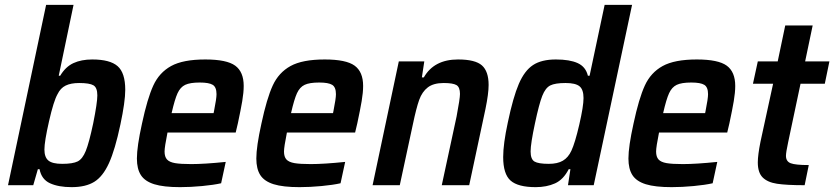

<svg xmlns="http://www.w3.org/2000/svg" viewBox="-20 -763 3437 791"><path d="M143 -66H136L117 0H13L170 -743H283L222 -451H228Q250 -488 282.5 -503Q315 -518 360 -518Q433 -518 464.5 -490.5Q496 -463 496 -393Q496 -344 476 -250Q454 -146 429 -91Q404 -36 368.5 -14Q333 8 275 8Q221 8 186 -8Q151 -24 143 -66ZM364 -255Q381 -340 381 -370Q381 -402 365 -411.5Q349 -421 306 -421Q272 -421 250.5 -410.5Q229 -400 217 -375Q201 -347 182 -263.5Q163 -180 163 -147Q163 -115 179.5 -101.5Q196 -88 236 -88Q280 -88 300 -98Q320 -108 333.5 -141.5Q347 -175 364 -255Z M544 -110Q544 -159 565 -254Q587 -357 611.5 -410.5Q636 -464 685 -491Q734 -518 826 -518Q914 -518 949 -492.5Q984 -467 984 -409Q984 -382 978 -346.5Q972 -311 960 -255L951 -217H670Q658 -157 658 -139Q658 -117 668 -106Q678 -95 701 -91Q724 -87 768 -87Q822 -87 910 -96L891 -8Q860 -1 812.5 3.5Q765 8 722 8Q654 8 615.5 -4Q577 -16 560.5 -41.5Q544 -67 544 -110ZM860 -297 862 -307Q872 -357 872 -375Q872 -404 856.5 -413.5Q841 -423 803 -423Q763 -423 743 -413.5Q723 -404 711.5 -379Q700 -354 687 -297Z M1036 -110Q1036 -159 1057 -254Q1079 -357 1103.5 -410.5Q1128 -464 1177 -491Q1226 -518 1318 -518Q1406 -518 1441 -492.5Q1476 -467 1476 -409Q1476 -382 1470 -346.5Q1464 -311 1452 -255L1443 -217H1162Q1150 -157 1150 -139Q1150 -117 1160 -106Q1170 -95 1193 -91Q1216 -87 1260 -87Q1314 -87 1402 -96L1383 -8Q1352 -1 1304.5 3.5Q1257 8 1214 8Q1146 8 1107.5 -4Q1069 -16 1052.5 -41.5Q1036 -67 1036 -110ZM1352 -297 1354 -307Q1364 -357 1364 -375Q1364 -404 1348.5 -413.5Q1333 -423 1295 -423Q1255 -423 1235 -413.5Q1215 -404 1203.5 -379Q1192 -354 1179 -297Z M1623 -510H1728L1718 -444H1726Q1768 -518 1867 -518Q1938 -518 1965.5 -493.5Q1993 -469 1993 -413Q1993 -377 1980 -314L1913 0H1800L1861 -283Q1875 -357 1875 -376Q1875 -404 1860.5 -412.5Q1846 -421 1808 -421Q1766 -421 1742.5 -403Q1719 -385 1707 -351.5Q1695 -318 1681 -251L1627 0H1515Z M2053 -116Q2053 -170 2072 -258Q2094 -363 2117.5 -417.5Q2141 -472 2176 -495Q2211 -518 2270 -518Q2327 -518 2360 -503Q2393 -488 2402 -451H2409L2471 -743H2584L2426 0H2320L2330 -66H2323Q2301 -23 2266.5 -7.5Q2232 8 2187 8Q2114 8 2083.5 -19Q2053 -46 2053 -116ZM2334 -142Q2349 -174 2366.5 -249.5Q2384 -325 2384 -359Q2384 -394 2367.5 -407.5Q2351 -421 2310 -421Q2267 -421 2247 -411Q2227 -401 2214 -368Q2201 -335 2184 -255Q2166 -171 2166 -139Q2166 -107 2182 -97.5Q2198 -88 2241 -88Q2277 -88 2299 -101Q2321 -114 2334 -142Z M2569 -110Q2569 -159 2590 -254Q2612 -357 2636.5 -410.5Q2661 -464 2710 -491Q2759 -518 2851 -518Q2939 -518 2974 -492.5Q3009 -467 3009 -409Q3009 -382 3003 -346.5Q2997 -311 2985 -255L2976 -217H2695Q2683 -157 2683 -139Q2683 -117 2693 -106Q2703 -95 2726 -91Q2749 -87 2793 -87Q2847 -87 2935 -96L2916 -8Q2885 -1 2837.5 3.5Q2790 8 2747 8Q2679 8 2640.5 -4Q2602 -16 2585.5 -41.5Q2569 -67 2569 -110ZM2885 -297 2887 -307Q2897 -357 2897 -375Q2897 -404 2881.5 -413.5Q2866 -423 2828 -423Q2788 -423 2768 -413.5Q2748 -404 2736.5 -379Q2725 -354 2712 -297Z M3102 -94Q3102 -124 3113 -179L3165 -418H3082L3102 -510H3184L3215 -658H3328L3297 -510H3397L3378 -418H3278L3227 -177Q3218 -135 3218 -121Q3218 -98 3237.5 -90.5Q3257 -83 3312 -83L3295 0Q3220 0 3181 -6Q3142 -12 3122 -32Q3102 -52 3102 -94Z"/></svg>

Font: Saira Semi Condensed Medium
Style: Italic
Weight: 500
Width: 4
Italic angle: -12°
Designer: Hector Gatti with collaboration of the Omnibus-Type team
Foundry: Omnibus-Type
Version: Version 1.001; ttfautohint (v1.8)